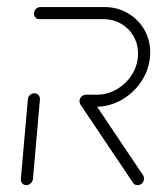

<svg xmlns="http://www.w3.org/2000/svg" viewBox="-20 -539 463 559"><path d="M56.7 0Q49.3 0 44.6 -5.4Q40 -10.7 40.7 -17.8L61.1 -250Q61.5 -257 67 -262.2Q72.6 -267.4 80 -267.4Q87.4 -267.4 92 -262.2Q96.7 -257 96.3 -250L75.9 -17.8Q75.2 -10.4 69.4 -5.2Q63.7 0 56.7 0ZM399.3 -19.6Q399.3 -11.5 393.9 -5.7Q388.5 0 380.4 0Q371.5 0 367.4 -6.7L214.1 -234.8Q211.5 -239.3 211.5 -244.1Q211.5 -251.9 217.2 -257.4Q223 -263 230.7 -263Q234.8 -263 238.5 -261.1Q242.2 -259.3 244.1 -255.9L396.7 -28.5Q399.3 -24.8 399.3 -19.6ZM211.5 -244.4Q211.5 -252.2 217.2 -257.8Q223 -263.3 230.7 -263.3H261.9Q293.3 -263.3 320.9 -279.6Q348.5 -295.9 365.2 -323.5Q381.9 -351.1 381.9 -383.3Q381.9 -411.1 368.7 -433.9Q355.6 -456.7 332.4 -470Q309.3 -483.3 281.1 -483.3H94.8Q88.1 -483.3 83.5 -487.8Q78.9 -492.2 78.9 -499.3Q78.9 -507 84.4 -512.8Q90 -518.5 97.8 -518.5H284.1Q321.1 -518.5 351.7 -500.9Q382.2 -483.3 399.8 -453.1Q417.4 -423 417.4 -386.3Q417.4 -382.6 416.7 -373.7Q413.3 -334.1 390.7 -300.7Q368.1 -267.4 333.1 -247.8Q298.1 -228.1 258.9 -228.1H227.8Q220.7 -228.1 216.1 -232.8Q211.5 -237.4 211.5 -244.4Z"/></svg>

Font: 26F Galaxy Sans Light
Style: Italic
Weight: 300
Italic angle: -5°
Designer: C₂₉H₂₅N₃O₅
Version: Version 1.200